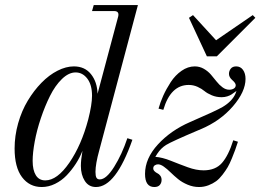

<svg xmlns="http://www.w3.org/2000/svg" viewBox="-20 -732 1036 764"><path d="M486.8 -182.1 506.8 -175.8Q440.9 12.2 361.8 12.2Q333 12.2 317.4 -12.2Q301.8 -36.6 301.8 -71.8Q301.8 -94.7 308.1 -131.8Q297.4 -104.5 281.5 -80.1Q265.6 -55.7 245.4 -34.4Q225.1 -13.2 199.2 -0.5Q173.3 12.2 146 12.2Q97.2 12.2 67.6 -27.1Q38.1 -66.4 38.1 -141.1Q38.1 -191.4 52.2 -241.5Q66.4 -291.5 90.6 -331.5Q114.7 -371.6 145 -402.6Q175.3 -433.6 209 -450.7Q242.7 -467.8 273.9 -467.8Q317.4 -467.8 342 -437Q366.7 -406.2 368.2 -358.9L450.2 -666Q455.6 -688 434.1 -688H346.2L353 -711.9H528.8L375 -133.8Q359.9 -79.6 359.9 -47.9Q359.9 -31.7 363.8 -24.9Q367.7 -18.1 377 -18.1Q402.8 -18.1 434.1 -67.9Q465.3 -117.7 486.8 -182.1ZM160.2 -14.2Q207.5 -14.2 255.9 -84.5Q304.2 -154.8 331.1 -256.8Q346.2 -315.9 346.2 -351.1Q346.2 -394.5 327.4 -419.2Q308.6 -443.8 280.8 -443.8Q253.4 -443.8 226.3 -417.5Q199.2 -391.1 179 -350.3Q158.7 -309.6 142.6 -261.7Q126.5 -213.9 118.2 -168.9Q109.9 -124 109.9 -91.8Q109.9 -55.2 122.6 -34.7Q135.3 -14.2 160.2 -14.2ZM803.2 -507.8 731.9 -661.1 748 -671.9 839.8 -571.8 985.8 -671.9 996.1 -661.1 842.8 -507.8ZM629.9 -294.9 610.8 -299.8Q617.7 -324.7 629.6 -351.3Q641.6 -377.9 659.4 -405.3Q677.2 -432.6 702.4 -450.2Q727.5 -467.8 754.9 -467.8Q774.4 -467.8 791 -458.3Q807.6 -448.7 819.3 -435.1Q831.1 -421.4 841.8 -407.7Q852.5 -394 865.5 -384.5Q878.4 -375 892.1 -375Q902.8 -375 910.4 -379.6Q918 -384.3 918 -393.1Q918 -401.4 904.5 -413.1Q891.1 -424.8 891.1 -438Q891.1 -449.7 898.2 -458.7Q905.3 -467.8 919.9 -467.8Q937 -467.8 947 -453.9Q957 -439.9 957 -418Q957 -367.2 906.7 -308.8Q856.4 -250.5 778.8 -217.8H778.3L777.8 -217.3H777.3L776.9 -216.8H776.4L775.9 -216.3H775.4H774.9L774.4 -215.8H773.9L773.4 -215.3H772.9L772.5 -214.8H772H771.5L771 -214.4H770.5Q663.1 -168.9 641.1 -155.3Q620.1 -142.1 606 -120.6Q603 -115.7 598.1 -107.9Q625.5 -106 659.7 -92.3Q693.8 -78.6 727.3 -66.4Q760.7 -54.2 790 -54.2Q837.4 -54.2 863.3 -83.7Q889.2 -113.3 908.2 -173.8L926.8 -168Q919.9 -147.5 915.8 -135.5Q911.6 -123.5 902.8 -102.1Q894 -80.6 886.2 -67.1Q878.4 -53.7 865.7 -37.1Q853 -20.5 840.1 -11Q827.1 -1.5 809.3 5.4Q791.5 12.2 772 12.2Q748.5 12.2 726.6 2.9Q704.6 -6.3 688.5 -19.5Q672.4 -32.7 658.7 -46.1Q645 -59.6 632.1 -68.8Q619.1 -78.1 608.9 -78.1Q601.6 -78.1 595.7 -74Q589.8 -69.8 589.8 -62Q589.8 -55.7 595 -50.5Q600.1 -45.4 606.4 -42.5Q612.8 -39.6 617.9 -32.7Q623 -25.9 623 -16.1Q623 -4.4 616 3.9Q608.9 12.2 594.2 12.2Q557.1 12.2 557.1 -40Q557.1 -101.6 608.6 -157.5Q660.2 -213.4 735.8 -246.1Q839.8 -291 866.2 -306.6Q903.8 -329.1 917 -359.4Q918.9 -364.3 920.9 -370.1Q906.7 -359.9 900.9 -356Q895 -352.1 884.5 -348.6Q874 -345.2 861.8 -345.2Q840.8 -345.2 822.8 -352.8Q804.7 -360.4 793.7 -369.6Q782.7 -378.9 766.1 -386.5Q749.5 -394 731 -394Q658.7 -394 629.9 -294.9Z"/></svg>

Font: Flanker Steampunk
Style: Italic
Weight: 400
Italic angle: -12°
Designer: Alexey Kryukov, Leonardo Di Lena
Foundry: Alexey Kryukov, Leonardo Di Lena
Version: 1.210